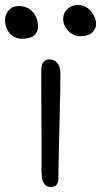

<svg xmlns="http://www.w3.org/2000/svg" viewBox="-65 -732 402 763"><path d="M138 11Q125 11 116.5 4.5Q108 -2 104 -16.5Q100 -31 100 -53V-194Q100 -252 99.5 -295Q99 -338 99 -375V-454Q99 -467 102.5 -476Q106 -485 113.5 -490.5Q121 -496 132 -496Q149 -496 161.5 -483Q174 -470 175 -445Q175 -422 174.5 -380Q174 -338 172.5 -286.5Q171 -235 170 -183.5Q169 -132 168 -89Q167 -46 167 -21Q167 -7 160 2Q153 11 138 11ZM253 -588Q226 -588 206 -609.5Q186 -631 186 -657Q186 -680 202.5 -696Q219 -712 244 -712Q267 -712 283 -700Q299 -688 308 -670.5Q317 -653 317 -636Q317 -620 302.5 -604Q288 -588 253 -588ZM22 -578Q2 -578 -13 -588Q-28 -598 -36.5 -615Q-45 -632 -45 -652Q-45 -675 -30 -691.5Q-15 -708 9 -708Q35 -708 52 -696Q69 -684 77.5 -666Q86 -648 86 -629Q86 -605 71 -591.5Q56 -578 22 -578Z"/></svg>

Font: Shantell Sans Light Light
Style: Regular
Weight: 300
Version: Version 1.008;[ac192a2d6]